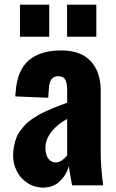

<svg xmlns="http://www.w3.org/2000/svg" viewBox="-20 -807 506 836"><path d="M272 -647V-786.6H399.4V-647ZM66.9 -647V-786.6H194.3V-647ZM223.1 -99.6Q236.3 -99.6 250.2 -109.4Q264.2 -119.1 272.5 -130.9V-289.1Q231.9 -268.1 204.8 -234.1Q177.7 -200.2 177.7 -163.6Q177.7 -134.3 189.9 -116.9Q202.1 -99.6 223.1 -99.6ZM167 9.8Q127.9 9.3 97.4 -11.7Q66.9 -32.7 52 -64Q37.1 -95.2 37.1 -129.9Q37.1 -152.3 41.5 -172.9Q45.9 -193.4 52.2 -209.5Q58.6 -225.6 70.3 -240.5Q82 -255.4 92.3 -266.4Q102.5 -277.3 119.4 -288.6Q136.2 -299.8 148.4 -306.9Q160.6 -314 180.2 -322.8Q199.7 -331.5 211.2 -336.2Q222.7 -340.8 242.9 -348.6Q263.2 -356.4 272.5 -359.9V-413.1Q272.5 -444.3 264.4 -459.7Q256.3 -475.1 233.4 -475.1Q194.8 -475.1 192.9 -420.9L189.9 -381.3L46.9 -387.2Q46.9 -397 48.3 -407.2Q54.7 -500 104.5 -543.7Q154.3 -587.4 246.6 -587.4Q332 -587.4 375.2 -540.5Q418.5 -493.7 418.5 -412.1V-145Q418.5 -78.6 429.2 0H293.9Q281.7 -64 279.8 -83Q268.1 -43.5 239.5 -16.8Q210.9 9.8 167 9.8Z"/></svg>

Font: Oswald
Style: DemiBold
Weight: 600
Designer: Vernon Adams
Foundry: Vernon Adams
Version: 3.0; ttfautohint (v0.95) -l 8 -r 50 -G 200 -x 0 -w "G" -W -c